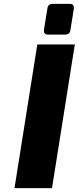

<svg xmlns="http://www.w3.org/2000/svg" viewBox="-20 -973 407 993"><path d="M173 -743H367L249 0H55ZM207 -813V-817L225 -928Q228 -953 252 -953H342Q362 -953 362 -933V-928L344 -817Q343 -806 335.5 -800Q328 -794 317 -794H227Q218 -794 212.5 -799Q207 -804 207 -813Z"/></svg>

Font: Exo Black
Style: Italic
Weight: 900
Italic angle: -9°
Designer: Natanael Gama
Foundry: Natanael Gama
Version: Version 1.500; ttfautohint (v1.6)